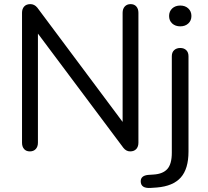

<svg xmlns="http://www.w3.org/2000/svg" viewBox="-20 -730 1011 932"><path d="M651.9 -668V-37.1Q651.9 -18.1 641.4 -6.6Q630.9 4.9 611.8 4.9Q592.8 4.9 579.1 -12.2L164.1 -566.9V-37.1Q164.1 -18.1 153.6 -6.6Q143.1 4.9 125 4.9Q106.9 4.9 96.9 -6.6Q86.9 -18.1 86.9 -37.1V-668Q86.9 -687 97.4 -698.5Q107.9 -710 127.4 -710Q147 -710 161.1 -692.9L575.2 -138.2V-668Q575.2 -687 585.7 -698.5Q596.2 -710 614 -710Q631.8 -710 641.8 -698.5Q651.9 -687 651.9 -668ZM663.1 149.9Q663.1 123 698.2 119.1L726.1 117.2Q771 114.3 792.5 90.1Q814 65.9 814 11.2V-457Q814 -476.1 825.4 -486.6Q836.9 -497.1 855 -497.1Q873 -497.1 884 -486.6Q895 -476.1 895 -457V5.9Q895 89.8 857.4 131.8Q819.8 173.8 741.2 180.2L712.9 182.1Q663.1 186 663.1 149.9ZM815.9 -616Q800.8 -629.9 800.8 -652.3Q800.8 -674.8 815.9 -689Q831.1 -703.1 855 -703.1Q878.9 -703.1 894 -689Q909.2 -674.8 909.2 -652.3Q909.2 -629.9 894 -616Q878.9 -602.1 855 -602.1Q831.1 -602.1 815.9 -616Z"/></svg>

Font: Nunito-Regular
Style: Regular
Weight: 400
Designer: Vernon Adams
Foundry: newtypography
Version: Version 3.000